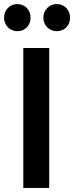

<svg xmlns="http://www.w3.org/2000/svg" viewBox="-50 -928 366 948"><path d="M36 -908C-2 -908 -30 -878 -30 -841C-30 -803 -2 -774 36 -774C74 -774 101 -803 101 -841C101 -878 74 -908 36 -908ZM230 -908C193 -908 164 -878 164 -841C164 -803 193 -774 230 -774C269 -774 296 -803 296 -841C296 -878 269 -908 230 -908ZM193 -691H65V0H193Z"/></svg>

Font: Fira Sans Condensed Medium
Style: Regular
Weight: 500
Width: 3
Designer: Carrois Corporate & Edenspiekermann AG
Foundry: Carrois Corporate GbR & Edenspiekermann AG
Version: Version 4.202;PS 004.202;hotconv 1.0.88;makeotf.lib2.5.64775